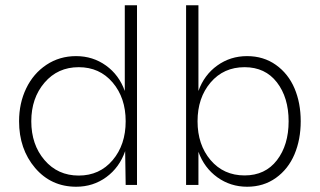

<svg xmlns="http://www.w3.org/2000/svg" viewBox="-20 -710 1229 737"><path d="M272.5 6.8Q176.3 6.8 114.7 -65.4Q53.2 -137.7 53.2 -244.6Q53.2 -314 80.6 -370.8Q107.9 -427.7 158.2 -461.2Q208.5 -494.6 272 -494.6Q336.4 -494.6 386.7 -458.5Q437 -422.4 459 -360.8V-689.9H505.9V0H462.4L460.4 -129.9Q438.5 -66.9 387.9 -30Q337.4 6.8 272.5 6.8ZM282.2 -36.1Q362.3 -36.1 412.4 -95.2Q462.4 -154.3 462.4 -244.6Q462.4 -334.5 412.4 -393.3Q362.3 -452.1 282.2 -452.1Q201.7 -452.1 150.9 -392.8Q100.1 -333.5 100.1 -244.6Q100.1 -154.8 150.9 -95.5Q201.7 -36.1 282.2 -36.1Z M928.7 6.8Q864.7 6.8 814.2 -29.5Q763.7 -65.9 741.7 -127.4V0H694.3V-689.9H741.7V-360.8Q763.7 -422.4 814 -458.5Q864.3 -494.6 928.2 -494.6Q991.7 -494.6 1039.1 -460.9Q1086.4 -427.2 1110.4 -371.1Q1134.3 -314.9 1134.3 -244.6Q1134.3 -174.3 1110.4 -117.7Q1086.4 -61 1039.1 -27.1Q991.7 6.8 928.7 6.8ZM918.9 -36.6Q998 -36.6 1043 -95Q1087.9 -153.3 1087.9 -244.6Q1087.9 -335.4 1043 -393.8Q998 -452.1 918.9 -452.1Q838.4 -452.1 788.3 -393.3Q738.3 -334.5 738.3 -244.6Q738.3 -154.3 788.3 -95.5Q838.4 -36.6 918.9 -36.6Z"/></svg>

Font: HK Grotesk Light Legacy
Style: Regular
Weight: 300
Designer: Alfredo Marco Pradil
Foundry: Hanken Design Co.
Version: Version 2.022;PS 002.022;hotconv 1.0.88;makeotf.lib2.5.64775